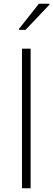

<svg xmlns="http://www.w3.org/2000/svg" viewBox="-20 -1002 283 1022"><path d="M97 0V-743H143V0ZM81 -843V-848L187 -982H243V-977L116 -843Z"/></svg>

Font: Saira Thin ExtraLight
Style: Regular
Weight: 250
Version: Version 1.101